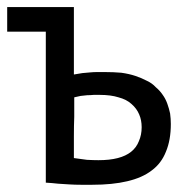

<svg xmlns="http://www.w3.org/2000/svg" viewBox="-20 -508 525 534"><path d="M186.5 -237.3Q195.3 -239.3 204.1 -241.2Q212.9 -242.2 222.7 -243.2Q231.4 -243.2 240.2 -244.1Q249 -244.1 257.8 -244.1Q288.1 -244.1 309.6 -237.3Q332 -231.4 345.7 -218.8Q360.4 -206.1 367.2 -189.5Q374 -173.8 374 -154.3Q374 -132.8 366.2 -115.2Q359.4 -97.7 344.7 -85.9Q330.1 -74.2 307.6 -68.4Q285.2 -62.5 253.9 -62.5Q239.3 -62.5 221.7 -63.5Q205.1 -65.4 185.5 -68.4Q185.5 -100.6 185.5 -128.9Q185.5 -158.2 186.5 -183.6Q186.5 -198.2 186.5 -211.9Q186.5 -225.6 186.5 -237.3ZM185.5 -488.3Q139.6 -488.3 0 -488.3Q0 -470.7 0 -419.9Q27.3 -419.9 107.4 -419.9Q107.4 -315.4 107.4 0Q125 1 141.6 2.9Q157.2 3.9 172.9 4.9Q188.5 5.9 205.1 5.9Q220.7 5.9 236.3 5.9Q293 5.9 334 -3.9Q376 -13.7 402.3 -34.2Q428.7 -53.7 441.4 -85.9Q455.1 -118.2 455.1 -163.1Q455.1 -177.7 453.1 -192.4Q450.2 -206.1 445.3 -219.7Q440.4 -233.4 432.6 -244.1Q424.8 -255.9 413.1 -265.6Q403.3 -276.4 388.7 -283.2Q374 -291 356.4 -296.9Q338.9 -302.7 317.4 -305.7Q295.9 -307.6 270.5 -307.6Q260.7 -307.6 251 -307.6Q240.2 -307.6 230.5 -306.6Q220.7 -305.7 209 -304.7Q197.3 -302.7 185.5 -300.8Q185.5 -363.3 185.5 -488.3Z"/></svg>

Font: Aptus Gothic JP
Style: Medium
Weight: 400
Designer: Fuminori Ogawa / Motoya
Version: Version 1